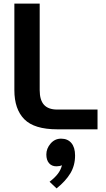

<svg xmlns="http://www.w3.org/2000/svg" viewBox="-20 -720 588 1069"><path d="M60 -218V-700H201V-218Q201 -163 225 -136.5Q249 -110 299 -110H523V0H299Q171 0 115.5 -56Q60 -112 60 -218ZM398 146Q398 201 372 244.5Q346 288 295 329L256 292Q286 269 302.5 247Q319 225 325 200Q312 206 294 206Q268 206 253 188.5Q238 171 238 140Q238 107 261.5 79.5Q285 52 320 52Q357 52 377.5 76.5Q398 101 398 146Z"/></svg>

Font: KoHo
Style: Bold
Weight: 700
Designer: Cadson Demak & Katatrad Team
Foundry: Cadson Demak Co.,Ltd.
Version: Version 1.000; ttfautohint (v1.6)